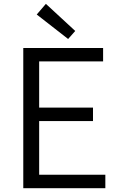

<svg xmlns="http://www.w3.org/2000/svg" viewBox="-20 -983 624 1003"><path d="M101.6 0V-732.4H518.6V-662.1H184.6V-420.9H465.8V-350.6H184.6V-70.3H530.3V0ZM335.9 -779.3 171.9 -907.2 219.7 -962.9 373 -821.3Z"/></svg>

Font: Gen Shin Gothic Normal
Style: Regular
Weight: 300
Designer: [Source Han Sans]
Ryoko NISHIZUKA  (kana & ideographs); Paul D. Hunt (Latin, Greek & Cyrillic); Wenlong ZHANG  (bopomofo
Version: Version 1.002.20150607